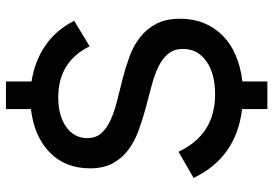

<svg xmlns="http://www.w3.org/2000/svg" viewBox="-160 -680 940 661"><g transform="rotate(-90 310.5 -350.0)"><path d="M265 13Q98 -7 28 -154L118 -206Q177 -80 316 -80Q387 -80 429.5 -110Q472 -140 472 -190Q472 -222 454.5 -242.5Q437 -263 408 -276.5Q379 -290 342 -299.5Q305 -309 266.5 -319.5Q228 -330 191 -343.5Q154 -357 125 -378.5Q96 -400 78.5 -432Q61 -464 61 -511Q61 -596 116 -649.5Q171 -703 265 -714V-800H360V-712Q430 -701 483.5 -664.5Q537 -628 569 -565L481 -512Q428 -620 305 -620Q242 -620 203.5 -592.5Q165 -565 165 -520Q165 -490 182.5 -471Q200 -452 229 -439Q258 -426 295 -417Q332 -408 370.5 -398Q409 -388 446 -374.5Q483 -361 512 -338.5Q541 -316 558.5 -282.5Q576 -249 576 -200Q576 -155 561 -118.5Q546 -82 518 -54Q490 -26 450 -9Q410 8 360 14V100H265Z"/></g></svg>

Font: NT Somic Medium
Style: Regular
Weight: 500
Designer: Ravid Balaliev — lead type designer, mastering
Michael Voronin — secret advisor, marketing
Ivan Kovalenko — best boy
Foundry: NT Type
Version: Version 0.7